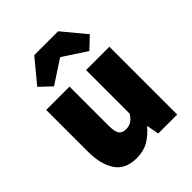

<svg xmlns="http://www.w3.org/2000/svg" viewBox="-212 -868 1001 1001"><g transform="rotate(-45 289.0 -367.0)"><path d="M210 12Q128 12 91 -43.5Q54 -99 54 -192V-500H226V-214Q226 -166 238.5 -150Q251 -134 276 -134Q300 -134 316 -144Q332 -154 348 -178V-500H520V0H380L368 -66H364Q334 -30 297.5 -9Q261 12 210 12ZM170 -558 106 -618 212 -746H388L494 -618L430 -558L302 -642H298Z"/></g></svg>

Font: Assistant ExtraBold
Style: Regular
Weight: 800
Designer: Hebrew By Ben Nathan, Latin by Paul Hunt
Version: Version 3.000